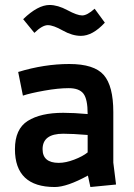

<svg xmlns="http://www.w3.org/2000/svg" viewBox="-20 -740 540 771"><path d="M216 -86Q244 -86 278 -99Q312 -112 332 -128V-198Q272 -203 234 -203Q151 -203 151 -141Q151 -86 216 -86ZM200 11Q40 11 40 -141Q40 -222 91.5 -254.5Q143 -287 234 -287Q277 -287 332 -282Q332 -342 315 -364Q298 -386 256 -386Q214 -386 158 -376Q102 -366 72 -356L53 -451Q158 -483 258 -483Q358 -483 396.5 -439Q435 -395 435 -290V-87L446 1L343 11L333 -35Q249 11 200 11ZM360 -705 401 -649Q352 -596 305 -596Q270 -596 232 -617.5Q194 -639 172 -639Q150 -639 118 -608L73 -663Q132 -720 179 -720Q212 -720 251 -699Q290 -678 310 -678Q330 -678 360 -705Z"/></svg>

Font: Lekton
Style: Bold
Weight: 700
Designer: Paolo Mazzetti, Luciano Perondi, Raffaele Flato, Elena Papassissa, Emilio Macchia, Michela Povoleri, Tobias Seemiller, R
Version: Version 34.000